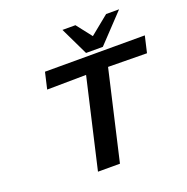

<svg xmlns="http://www.w3.org/2000/svg" viewBox="-153 -1038 1153 1182"><g transform="rotate(-20 423.5 -447.5)"><path d="M382 -895H467L545 -795L668 -895H753L580 -712H470ZM168 -582 193 -690H847L822 -582L568 -585L433 0H289L424 -585Z"/></g></svg>

Font: Coval
Style: ExtraBold Italic
Weight: 800
Foundry: Context Ltd
Version: Version 001.000